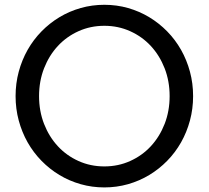

<svg xmlns="http://www.w3.org/2000/svg" viewBox="-20 -784 889 818"><path d="M424.5 14.5Q372.3 14.5 323.6 0.7Q275 -13.2 233.2 -38.4Q191.4 -63.6 156.8 -98.9Q122.3 -134.1 97.7 -177.5Q73.2 -220.9 59.8 -270.7Q46.4 -320.5 46.4 -374.5Q46.4 -428.6 59.8 -478.4Q73.2 -528.2 97.7 -571.6Q122.3 -615 156.8 -650.2Q191.4 -685.5 233.2 -710.7Q275 -735.9 323.6 -749.8Q372.3 -763.6 424.5 -763.6Q477.3 -763.6 525.7 -749.8Q574.1 -735.9 615.9 -710.7Q657.7 -685.5 692.3 -650.2Q726.8 -615 751.4 -571.6Q775.9 -528.2 789.3 -478.4Q802.7 -428.6 802.7 -374.5Q802.7 -320.5 789.3 -270.7Q775.9 -220.9 751.4 -177.5Q726.8 -134.1 692.3 -98.9Q657.7 -63.6 615.9 -38.4Q574.1 -13.2 525.5 0.7Q476.8 14.5 424.5 14.5ZM424.5 -75Q483.6 -75 534.5 -98Q585.5 -120.9 622.7 -161.1Q660 -201.4 681.4 -256.1Q702.7 -310.9 702.7 -374.5Q702.7 -438.2 681.4 -493Q660 -547.7 622.7 -588Q585.5 -628.2 534.5 -651.1Q483.6 -674.1 424.5 -674.1Q365.5 -674.1 314.5 -651.1Q263.6 -628.2 226.4 -588Q189.1 -547.7 167.7 -493Q146.4 -438.2 146.4 -374.5Q146.4 -310.9 167.7 -256.1Q189.1 -201.4 226.4 -161.1Q263.6 -120.9 314.5 -98Q365.5 -75 424.5 -75Z"/></svg>

Font: Spartan Med
Style: Regular
Weight: 500
Designer: Matt Bailey, Mirko Velimirovic
Foundry: Matt Bailey
Version: Version 1.005